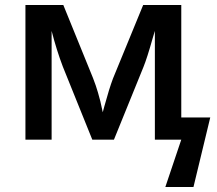

<svg xmlns="http://www.w3.org/2000/svg" viewBox="-20 -560 871 770"><path d="M392.1 -109.9 398.4 -133.3Q418 -205.1 433.1 -245.1L554.2 -540H707V-88.9H823.2L755.9 189.9H643.1L707 0H601.1V-436L592.3 -406.7Q569.8 -326.7 555.2 -291L437 0H350.1L231.9 -293Q206.5 -359.9 187 -436V0H82V-540H233.9L353 -247.1Q365.2 -215.8 373 -188.5Q382.3 -158.7 392.1 -109.9Z"/></svg>

Font: Open Sans
Style: SemiBold
Weight: 600
Foundry: Ascender Corporation
Version: Version 1.10